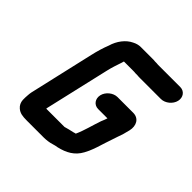

<svg xmlns="http://www.w3.org/2000/svg" viewBox="-178 -808 996 996"><g transform="rotate(45 320.0 -310.0)"><path d="M596 -652H433C426 -653 418 -653 410 -653C403 -654 397 -654 390 -654H305C290 -654 275 -650 260 -642C224 -625 195 -587 182 -542C170 -512 160 -478 152 -443L70 -86C67 -71 67 -57 66 -45V-27C67 -10 74 5 87 16C105 31 124 34 157 34H282C291 34 300 33 309 32C329 30 348 21 367 19C419 7 459 -15 484 -61L496 -85C507 -110 518 -144 526 -171C533 -193 542 -219 549 -240L556 -260C559 -269 562 -278 564 -288L569 -307C579 -350 559 -385 518 -385H403C372 -385 340 -359 333 -328C326 -297 345 -270 376 -270H444C440 -258 436 -247 431 -236C415 -190 403 -139 384 -98C383 -97 381 -97 380 -97C378 -96 375 -95 370 -94C349 -90 337 -86 318 -81H185C184 -82 184 -83 184 -84L267 -443C274 -474 284 -502 293 -529C294 -532 294 -535 296 -539H363C369 -539 375 -539 382 -538H395C403 -537 410 -537 417 -537H569C600 -537 632 -563 639 -594C646 -625 627 -652 596 -652Z"/></g></svg>

Font: Electronic
Style: UltHvIt
Weight: 900
Version: Version 1.011